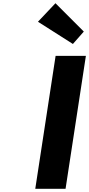

<svg xmlns="http://www.w3.org/2000/svg" viewBox="-20 -1172 553 1192"><path d="M513.2 -825H325.2L199 0H387ZM324.3 -1152 215.7 -1037 432.6 -899 500.3 -976Z"/></svg>

Font: Sztylet
Style: BdObl
Weight: 700
Foundry: Cannot Into Space Fonts, PlusOne Fonts
Version: Version 0.12